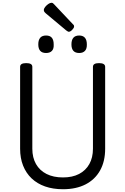

<svg xmlns="http://www.w3.org/2000/svg" viewBox="-20 -1345 903 1384"><path d="M434 19Q362 19 305 -1Q248 -21 208 -59Q168 -97 146.5 -151Q125 -205 125 -273V-863Q125 -877 136 -883.5Q147 -890 169 -890Q191 -890 202 -883.5Q213 -877 213 -863V-273Q213 -209 239.5 -162.5Q266 -116 315.5 -91Q365 -66 434 -66Q502 -66 550 -91Q598 -116 624 -162.5Q650 -209 650 -273V-863Q650 -877 661 -883.5Q672 -890 694 -890Q738 -890 738 -863V-273Q738 -182 701.5 -116.5Q665 -51 597 -16Q529 19 434 19ZM312 -963Q284 -963 270 -978.5Q256 -994 256 -1025Q256 -1057 270 -1073Q284 -1089 312 -1089Q340 -1089 353.5 -1073Q367 -1057 367 -1025Q369 -994 354.5 -978.5Q340 -963 312 -963ZM551 -963Q523 -963 509 -978.5Q495 -994 495 -1025Q495 -1057 509 -1073Q523 -1089 551 -1089Q578 -1089 592 -1073Q606 -1057 606 -1025Q607 -994 592.5 -978.5Q578 -963 551 -963ZM476 -1116Q472 -1116 467.5 -1119Q463 -1122 457 -1126L311 -1248Q302 -1256 299 -1261Q296 -1266 296 -1273Q296 -1283 305.5 -1295Q315 -1307 328 -1316Q341 -1325 351 -1325Q357 -1325 361.5 -1322Q366 -1319 370 -1314L505 -1171Q512 -1165 513 -1161.5Q514 -1158 514 -1154Q514 -1144 500.5 -1130Q487 -1116 476 -1116Z"/></svg>

Font: Playwrite GB J
Style: Regular
Weight: 400
Designer: Veronika Burian, José Scaglione
Foundry: TypeTogether
Version: Version 1.002